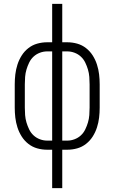

<svg xmlns="http://www.w3.org/2000/svg" viewBox="-20 -760 590 990"><path d="M249 210V12H223Q197 12 172 5Q147 -2 126.5 -18Q106 -34 92 -56Q78 -78 70 -103Q62 -128 59 -153.5Q56 -179 56 -205V-325Q56 -351 59 -376.5Q62 -402 70 -427Q78 -452 92 -474Q106 -496 126.5 -512Q147 -528 172 -535Q197 -542 223 -542H249V-740H301V-542H327Q353 -542 378 -535Q403 -528 423.5 -512Q444 -496 458 -474Q472 -452 480 -427Q488 -402 491 -376.5Q494 -351 494 -325V-205Q494 -179 491 -153.5Q488 -128 480 -103Q472 -78 458 -56Q444 -34 423.5 -18Q403 -2 378 5Q353 12 327 12H301V210ZM249 -35V-495H223Q204 -495 185.5 -488Q167 -481 153 -468Q139 -455 130.5 -437.5Q122 -420 116.5 -401.5Q111 -383 109.5 -363.5Q108 -344 108 -325V-205Q108 -186 109.5 -166.5Q111 -147 116.5 -128.5Q122 -110 130.5 -92.5Q139 -75 153 -62Q167 -49 185.5 -42Q204 -35 223 -35ZM301 -35H327Q346 -35 364.5 -42Q383 -49 397 -62Q411 -75 419.5 -92.5Q428 -110 433.5 -128.5Q439 -147 440.5 -166.5Q442 -186 442 -205V-325Q442 -344 440.5 -363.5Q439 -383 433.5 -401.5Q428 -420 419.5 -437.5Q411 -455 397 -468Q383 -481 364.5 -488Q346 -495 327 -495H301Z"/></svg>

Font: Lode Dark
Style: Regular
Weight: 400
Monospace: yes
Designer: Belleve Invis
Foundry: Belleve Invis
Version: Version 29.2.0; ttfautohint (v1.8.3)